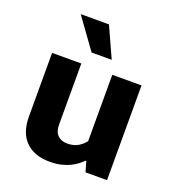

<svg xmlns="http://www.w3.org/2000/svg" viewBox="-130 -801 829 914"><g transform="rotate(20 284.5 -344.5)"><path d="M363 -480H511V0H402L387 -52H383Q373 -42 359 -31Q345 -20 325.5 -10.5Q306 -1 281 5Q256 11 224 11Q146 11 102 -32Q58 -75 58 -159V-480H206V-171Q206 -134 224.5 -116.5Q243 -99 272 -99Q307 -99 329.5 -113.5Q352 -128 363 -144ZM123 -700H266L336 -546H234Z"/></g></svg>

Font: Mukta Mahee ExtraBold
Style: Regular
Weight: 800
Designer: Shuchita Grover, Noopur Datye, Girish Dalvi, Yashodeep Gholap
Foundry: Ek Type
Version: Version 2.538;PS 1.000;hotconv 16.6.51;makeotf.lib2.5.65220;